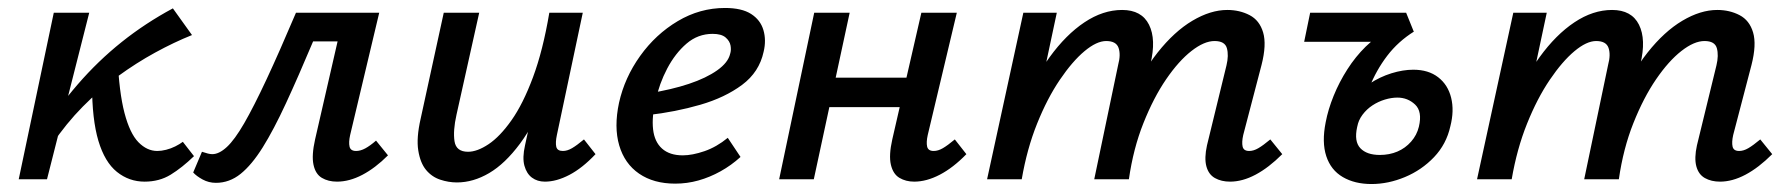

<svg xmlns="http://www.w3.org/2000/svg" viewBox="-20 -450 4494 482"><path d="M111 -88 79 -108Q124 -179 175 -238Q226 -297 285.5 -344.5Q345 -392 414 -429L462 -362Q417 -344 369.5 -318Q322 -292 276 -258.5Q230 -225 188 -182.5Q146 -140 111 -88ZM27 0 115 -418H204L98 0ZM343 6Q304 6 273.5 -18.5Q243 -43 227 -96.5Q211 -150 211 -238L275 -306Q279 -218 292.5 -166.5Q306 -115 327.5 -93Q349 -71 375 -71Q385 -71 397 -74Q409 -77 420 -82.5Q431 -88 439 -94L467 -58Q437 -29 408.5 -11.5Q380 6 343 6Z M522 9Q504 9 488.5 0.5Q473 -8 465 -17L487 -69Q496 -66 502 -64.5Q508 -63 513 -63Q530 -63 549.5 -81Q569 -99 593 -140.5Q617 -182 649 -250.5Q681 -319 723 -418H880L865 -346H766Q729 -258 698 -191Q667 -124 639.5 -80Q612 -36 584 -13.5Q556 9 522 9ZM826 6Q804 6 788 -3.5Q772 -13 767 -36.5Q762 -60 771 -100L844 -418H932L859 -111Q855 -93 857.5 -82Q860 -71 874 -71Q885 -71 897 -77.5Q909 -84 924 -97L954 -60Q922 -28 889.5 -11Q857 6 826 6Z M1127 8Q1106 8 1085 1Q1064 -6 1049.5 -23.5Q1035 -41 1030 -72.5Q1025 -104 1036 -152L1094 -418H1183L1126 -162Q1117 -122 1121 -95.5Q1125 -69 1155 -69Q1178 -69 1206.5 -88Q1235 -107 1264 -148Q1293 -189 1318 -256Q1343 -323 1359 -418H1410Q1387 -303 1355 -221.5Q1323 -140 1285.5 -89.5Q1248 -39 1208 -15.5Q1168 8 1127 8ZM1348 6Q1329 6 1315.5 -4Q1302 -14 1296.5 -34Q1291 -54 1298 -85L1370 -418H1443L1378 -111Q1374 -92 1376.5 -81.5Q1379 -71 1393 -71Q1404 -71 1416 -78Q1428 -85 1446 -100L1475 -63Q1442 -28 1409.5 -11Q1377 6 1348 6Z M1675 11Q1621 11 1584.5 -14Q1548 -39 1534.5 -85Q1521 -131 1534 -192Q1548 -255 1587 -309.5Q1626 -364 1681.5 -397Q1737 -430 1800 -430Q1842 -430 1865.5 -415Q1889 -400 1896.5 -374.5Q1904 -349 1897 -320Q1886 -269 1843 -237Q1800 -205 1738 -187Q1676 -169 1606 -161L1610 -216Q1666 -225 1709.5 -239.5Q1753 -254 1780.5 -273.5Q1808 -293 1813 -315Q1816 -324 1814 -335.5Q1812 -347 1801.5 -356Q1791 -365 1769 -365Q1732 -365 1703.5 -340.5Q1675 -316 1655 -278Q1635 -240 1626 -198Q1616 -157 1619.5 -125.5Q1623 -94 1642 -77Q1661 -60 1694 -60Q1718 -60 1748.5 -70.5Q1779 -81 1807 -104L1839 -56Q1816 -35 1789 -20Q1762 -5 1733.5 3Q1705 11 1675 11Z M2275 6Q2254 6 2238 -3.5Q2222 -13 2216.5 -36.5Q2211 -60 2220 -100L2293 -418H2382L2309 -111Q2305 -93 2307.5 -82Q2310 -71 2324 -71Q2335 -71 2347 -78Q2359 -85 2377 -100L2406 -63Q2373 -29 2339.5 -11.5Q2306 6 2275 6ZM1936 0 2024 -418H2113L2023 0ZM2014 -181 2030 -255H2303L2287 -181Z M3068 6Q3046 6 3030 -3Q3014 -12 3008.5 -32.5Q3003 -53 3010 -85L3059 -286Q3065 -311 3060 -329Q3055 -347 3029 -347Q3003 -347 2971 -322Q2939 -297 2907.5 -251Q2876 -205 2850.5 -141Q2825 -77 2814 0H2752Q2774 -105 2809 -185Q2844 -265 2886 -318Q2928 -371 2973.5 -398Q3019 -425 3061 -425Q3092 -425 3117 -412Q3142 -399 3151 -368.5Q3160 -338 3147 -287L3101 -111Q3097 -93 3099.5 -82Q3102 -71 3116 -71Q3127 -71 3139 -78Q3151 -85 3169 -100L3199 -63Q3165 -29 3132 -11.5Q3099 6 3068 6ZM2458 0 2549 -418H2633L2544 0ZM2490 0Q2510 -94 2542 -172Q2574 -250 2615 -306.5Q2656 -363 2702.5 -394Q2749 -425 2797 -425Q2846 -425 2864.5 -388Q2883 -351 2868 -289L2800 0H2727L2787 -287Q2794 -313 2788 -330Q2782 -347 2757 -347Q2733 -347 2702.5 -321.5Q2672 -296 2640.5 -249.5Q2609 -203 2583.5 -139.5Q2558 -76 2545 0Z M3423 12Q3381 12 3351 -5.5Q3321 -23 3309.5 -58Q3298 -93 3308 -143Q3314 -175 3328 -209.5Q3342 -244 3362.5 -276Q3383 -308 3408.5 -333Q3434 -358 3463 -372L3530 -371Q3490 -346 3462.5 -310Q3435 -274 3417 -229Q3399 -184 3387 -131Q3379 -95 3395 -78Q3411 -61 3444 -61Q3468 -61 3488 -69.5Q3508 -78 3522.5 -94.5Q3537 -111 3542 -132Q3551 -170 3532.5 -187.5Q3514 -205 3488 -205Q3473 -205 3456.5 -200Q3440 -195 3425.5 -185.5Q3411 -176 3400.5 -162Q3390 -148 3387 -131L3336 -136Q3348 -169 3369.5 -195.5Q3391 -222 3417.5 -239.5Q3444 -257 3473 -266Q3502 -275 3528 -275Q3566 -275 3590.5 -256Q3615 -237 3623 -204.5Q3631 -172 3621 -133Q3611 -88 3580 -55.5Q3549 -23 3507 -5.5Q3465 12 3423 12ZM3254 -345 3269 -418H3510L3529 -371L3474 -345Z M4298 6Q4276 6 4260 -3Q4244 -12 4238.5 -32.5Q4233 -53 4240 -85L4289 -286Q4295 -311 4290 -329Q4285 -347 4259 -347Q4233 -347 4201 -322Q4169 -297 4137.5 -251Q4106 -205 4080.5 -141Q4055 -77 4044 0H3982Q4004 -105 4039 -185Q4074 -265 4116 -318Q4158 -371 4203.5 -398Q4249 -425 4291 -425Q4322 -425 4347 -412Q4372 -399 4381 -368.5Q4390 -338 4377 -287L4331 -111Q4327 -93 4329.5 -82Q4332 -71 4346 -71Q4357 -71 4369 -78Q4381 -85 4399 -100L4429 -63Q4395 -29 4362 -11.5Q4329 6 4298 6ZM3688 0 3779 -418H3863L3774 0ZM3720 0Q3740 -94 3772 -172Q3804 -250 3845 -306.5Q3886 -363 3932.5 -394Q3979 -425 4027 -425Q4076 -425 4094.5 -388Q4113 -351 4098 -289L4030 0H3957L4017 -287Q4024 -313 4018 -330Q4012 -347 3987 -347Q3963 -347 3932.5 -321.5Q3902 -296 3870.5 -249.5Q3839 -203 3813.5 -139.5Q3788 -76 3775 0Z"/></svg>

Font: Ysabeau SemiBold
Style: Italic
Weight: 600
Italic angle: -12°
Designer: Christian Thalmann (Catharsis Fonts)
Version: Version 2.002